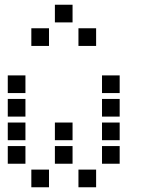

<svg xmlns="http://www.w3.org/2000/svg" viewBox="-20 -808 640 815"><path d="M214 -788Q213 -788 213 -788Q213 -788 213 -787V-714Q213 -713 213 -713Q213 -713 214 -713H287Q288 -713 288 -713Q288 -713 288 -714V-787Q288 -788 288 -788Q288 -788 287 -788ZM114 -688Q113 -688 113 -688Q113 -688 113 -687V-614Q113 -613 113 -613Q113 -613 114 -613H187Q188 -613 188 -613Q188 -613 188 -614V-687Q188 -688 188 -688Q188 -688 187 -688ZM314 -688Q313 -688 313 -688Q313 -688 313 -687V-614Q313 -613 313 -613Q313 -613 314 -613H387Q388 -613 388 -613Q388 -613 388 -614V-687Q388 -688 388 -688Q388 -688 387 -688ZM14 -488Q13 -488 13 -488Q13 -488 13 -487V-414Q13 -413 13 -413Q13 -413 14 -413H87Q88 -413 88 -413Q88 -413 88 -414V-487Q88 -488 88 -488Q88 -488 87 -488ZM414 -488Q413 -488 413 -488Q413 -488 413 -487V-414Q413 -413 413 -413Q413 -413 414 -413H487Q488 -413 488 -413Q488 -413 488 -414V-487Q488 -488 488 -488Q488 -488 487 -488ZM14 -388Q13 -388 13 -388Q13 -388 13 -387V-314Q13 -313 13 -313Q13 -313 14 -313H87Q88 -313 88 -313Q88 -313 88 -314V-387Q88 -388 88 -388Q88 -388 87 -388ZM414 -388Q413 -388 413 -388Q413 -388 413 -387V-314Q413 -313 413 -313Q413 -313 414 -313H487Q488 -313 488 -313Q488 -313 488 -314V-387Q488 -388 488 -388Q488 -388 487 -388ZM14 -288Q13 -288 13 -288Q13 -288 13 -287V-214Q13 -213 13 -213Q13 -213 14 -213H87Q88 -213 88 -213Q88 -213 88 -214V-287Q88 -288 88 -288Q88 -288 87 -288ZM214 -288Q213 -288 213 -288Q213 -288 213 -287V-214Q213 -213 213 -213Q213 -213 214 -213H287Q288 -213 288 -213Q288 -213 288 -214V-287Q288 -288 288 -288Q288 -288 287 -288ZM414 -288Q413 -288 413 -288Q413 -288 413 -287V-214Q413 -213 413 -213Q413 -213 414 -213H487Q488 -213 488 -213Q488 -213 488 -214V-287Q488 -288 488 -288Q488 -288 487 -288ZM14 -188Q13 -188 13 -188Q13 -188 13 -187V-114Q13 -113 13 -113Q13 -113 14 -113H87Q88 -113 88 -113Q88 -113 88 -114V-187Q88 -188 88 -188Q88 -188 87 -188ZM214 -188Q213 -188 213 -188Q213 -188 213 -187V-114Q213 -113 213 -113Q213 -113 214 -113H287Q288 -113 288 -113Q288 -113 288 -114V-187Q288 -188 288 -188Q288 -188 287 -188ZM414 -188Q413 -188 413 -188Q413 -188 413 -187V-114Q413 -113 413 -113Q413 -113 414 -113H487Q488 -113 488 -113Q488 -113 488 -114V-187Q488 -188 488 -188Q488 -188 487 -188ZM114 -88Q113 -88 113 -88Q113 -88 113 -87V-14Q113 -13 113 -13Q113 -13 114 -13H187Q188 -13 188 -13Q188 -13 188 -14V-87Q188 -88 188 -88Q188 -88 187 -88ZM314 -88Q313 -88 313 -88Q313 -88 313 -87V-14Q313 -13 313 -13Q313 -13 314 -13H387Q388 -13 388 -13Q388 -13 388 -14V-87Q388 -88 388 -88Q388 -88 387 -88Z"/></svg>

Font: Doto
Style: Bold
Weight: 700
Monospace: yes
Version: Version 1.000